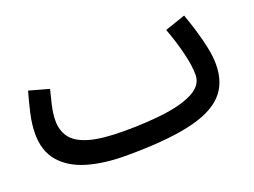

<svg xmlns="http://www.w3.org/2000/svg" viewBox="-75 -572 992 750"><g transform="rotate(-20 421.0 -197.5)"><path d="M339 21Q246 21 177.5 0.5Q109 -20 71 -64.5Q33 -109 33 -180Q33 -220 43.5 -265.5Q54 -311 65 -349L148 -326Q142 -303 133.5 -267Q125 -231 125 -201Q125 -161 146 -132Q167 -103 219 -87.5Q271 -72 365 -72Q463 -72 538.5 -82.5Q614 -93 657.5 -117.5Q701 -142 701 -184Q701 -222 687.5 -276.5Q674 -331 653 -387L738 -416Q750 -383 762 -343.5Q774 -304 782 -265.5Q790 -227 790 -195Q790 -115 743.5 -68Q697 -21 597.5 0Q498 21 339 21Z"/></g></svg>

Font: Noto Sans Arabic UI Cn Md
Style: Regular
Weight: 500
Width: 3
Designer: Monotype Design Team, Nadine Chahine and Nizar Qandah
Foundry: Monotype Imaging Inc.
Version: Version 2.010; ttfautohint (v1.8.4.7-5d5b)